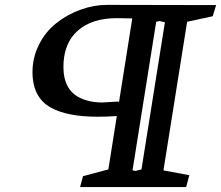

<svg xmlns="http://www.w3.org/2000/svg" viewBox="-20 -756 894 776"><path d="M625 -670.9 611.3 -668 515.6 -67.4 528.3 -65.4 551.8 -71.3 646.5 -666ZM853.5 -735.4 839.8 -690.4 736.3 -668 640.6 -67.4 745.1 -47.9 732.4 0H303.7L315.4 -43.9L418 -71.3L452.1 -287.1Q414.1 -284.2 375 -284.2Q252.4 -284.2 186 -320.8Q111.3 -361.8 111.3 -464.8Q111.3 -523.4 137.7 -575.9Q164.1 -628.4 208.5 -663.1Q252.4 -697.8 305.9 -717Q359.4 -736.3 413.1 -736.3ZM460.9 -342.8 514.6 -681.6Q482.4 -682.6 452.1 -682.6Q351.1 -682.6 293.7 -631.6Q236.3 -580.6 236.3 -484.4Q236.3 -438 254.9 -404.8Q276.4 -366.2 329.1 -350.6Q357.4 -341.8 394.5 -341.8L458 -345.7Z"/></svg>

Font: Neuton
Style: Italic
Weight: 400
Italic angle: -9°
Designer: Brian M Zick
Version: Version 1.32